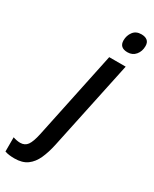

<svg xmlns="http://www.w3.org/2000/svg" viewBox="-376 -810 893 1111"><g transform="rotate(30 70.5 -255.0)"><path d="M196 -619Q142 -619 142 -668Q142 -700 160.5 -725Q179 -750 215 -750Q240 -750 254.5 -738.5Q269 -727 269 -702Q269 -667 249 -643Q229 -619 196 -619ZM-64 240Q-81 240 -97.5 238Q-114 236 -128 231V136Q-117 140 -104 142.5Q-91 145 -80 145Q-49 145 -32.5 122Q-16 99 -4 43L119 -542H229L103 53Q91 109 72 151Q53 193 21 216.5Q-11 240 -64 240Z"/></g></svg>

Font: Noto Sans Condensed SemiBold
Style: Italic
Weight: 600
Width: 3
Italic angle: -12°
Designer: Monotype Design Team
Foundry: Monotype Imaging Inc.
Version: Version 2.013; ttfautohint (v1.8.4.7-5d5b)